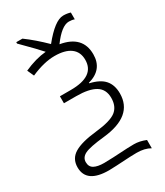

<svg xmlns="http://www.w3.org/2000/svg" viewBox="-205 -745 863 1002"><g transform="rotate(-30 226.0 -243.5)"><path d="M219.2 -561Q297.4 -658.2 348.1 -658.2Q371.1 -658.2 391.1 -651.9V-610.8Q377 -616.2 357.9 -616.2Q314 -616.2 256.8 -538.1Q383.8 -516.6 383.8 -404.8Q383.8 -312.5 289.1 -287.1V-284.2Q349.1 -270.5 375.5 -239.7Q401.9 -209 401.9 -158.2Q401.4 -22.9 215.8 -3.4Q127 5.9 97.4 20.5Q67.9 35.2 67.9 63.5Q67.9 91.8 89.1 103.5Q110.4 115.2 149.4 115.2Q188.5 115.2 291 108.9L332 107.9Q366.2 107.9 402.8 123V172.9Q370.1 153.8 321.8 153.8L282.2 154.8Q177.2 161.1 152.8 161.1Q17.1 161.1 17.1 65.9Q17.1 13.7 60.1 -12.2Q103 -38.1 193.8 -47.9Q284.7 -57.6 317.9 -83.5Q351.1 -109.4 351.1 -161.1Q351.1 -212.9 312.5 -236.3Q273.9 -259.8 196.8 -259.8H123V-301.8H189Q333 -301.8 333 -400.9Q333 -448.2 299.8 -473.1Q266.6 -498 203.1 -498Q139.6 -498 60.1 -462.9L42 -502.9Q112.8 -534.7 174.8 -540Q150.4 -568.4 66.9 -651.9V-660.2H104Q160.2 -619.1 219.2 -561Z"/></g></svg>

Font: OpenSans-Light
Style: Regular
Weight: 300
Foundry: Ascender Corporation
Version: Version 1.10